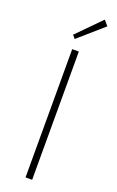

<svg xmlns="http://www.w3.org/2000/svg" viewBox="-171 -940 600 982"><g transform="rotate(20 128.5 -448.5)"><path d="M217 -897 91 -769 106 -751 241 -869ZM148 -698H112V0H148Z"/></g></svg>

Font: Spoqa Han Sans Neo Thin
Style: Regular
Weight: 100
Designer: [Spoqa Han Sans Neo] Dong-huui Kim  Younghwa Kang  Yujin Lee  [Noto Sans] Ryoko NISHIZUKA  (kana & ideographs); Paul D. 
Foundry: Spoqa (http://www.spoqa-han-sans.com)
Version: Version 1.100;hotconv 1.0.109;makeotfexe 2.5.65596